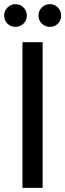

<svg xmlns="http://www.w3.org/2000/svg" viewBox="-24 -903 314 923"><path d="M84 -700H181V0H84ZM-4 -828Q-4 -851 12 -867Q28 -883 50 -883Q73 -883 89 -867Q105 -851 105 -828Q105 -805 89 -789.5Q73 -774 50 -774Q27 -774 11.5 -789.5Q-4 -805 -4 -828ZM161 -828Q161 -851 177 -867Q193 -883 216 -883Q238 -883 254 -867Q270 -851 270 -828Q270 -805 254.5 -789.5Q239 -774 216 -774Q193 -774 177 -789.5Q161 -805 161 -828Z"/></svg>

Font: AF Albert Sans Medium
Style: Regular
Weight: 500
Designer: Andreas Rasmussen
Foundry: a.Foundry
Version: Version 1.300;Glyphs 3.2 (3231)